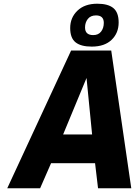

<svg xmlns="http://www.w3.org/2000/svg" viewBox="-20 -1014 743 1034"><path d="M363 -742H579L687 0H508L492 -135H255L196 0H19ZM476 -290 446 -594 320 -290ZM358 -863Q358 -919 397 -956.5Q436 -994 504 -994Q562 -994 590.5 -970.5Q619 -947 619 -893Q619 -836 581 -799.5Q543 -763 474 -763Q416 -763 387 -786Q358 -809 358 -863ZM539 -891Q539 -931 497 -931Q468 -931 453 -912Q438 -893 438 -866Q438 -825 482 -825Q510 -825 524.5 -844Q539 -863 539 -891Z"/></svg>

Font: Exo ExtraBold
Style: Italic
Weight: 800
Italic angle: -9°
Designer: Natanael Gama
Foundry: Natanael Gama
Version: Version 1.500; ttfautohint (v1.6)